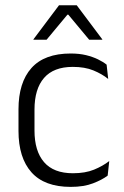

<svg xmlns="http://www.w3.org/2000/svg" viewBox="-20 -702 472 732"><path d="M249.5 10.5Q149.5 10.5 100 -45Q50.5 -100.5 50.5 -203V-285Q50.5 -387.5 100 -442.8Q149.5 -498 249.5 -498Q282 -498 307.8 -491.8Q333.5 -485.5 353.5 -475.8Q373.5 -466 386.5 -455.5L392.5 -401Q369 -420 336.2 -433.5Q303.5 -447 257.5 -447Q184.5 -447 148 -405Q111.5 -363 111.5 -284V-204.5Q111.5 -126 148 -83.8Q184.5 -41.5 258 -41.5Q305 -41.5 338.5 -55.2Q372 -69 396.5 -88L390.5 -32.5Q369.5 -16.5 334.5 -3Q299.5 10.5 249.5 10.5ZM205 -682H272.5L370 -552V-550.5H320L240.5 -646H237L157.5 -550.5H107.5V-552Z"/></svg>

Font: Anek Latin Light
Style: Regular
Weight: 300
Designer: Yesha Goshar
Foundry: Ek Type
Version: Version 1.003